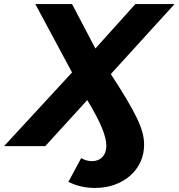

<svg xmlns="http://www.w3.org/2000/svg" viewBox="-65 -720 880 946"><path d="M290 -363 109 -700H290L405 -481L602 -700H795L481 -355Q528 -283 559.5 -230Q591 -177 610 -137Q629 -97 637 -66.5Q645 -36 645 -8Q645 39 627 78Q609 117 576.5 145.5Q544 174 500 190Q456 206 403 206Q332 206 272 176L335 59Q361 74 388 74Q420 74 439.5 53.5Q459 33 459 -2Q459 -37 437 -90.5Q415 -144 365 -227L158 0H-45Z"/></svg>

Font: Argentum Sans SemiBold
Style: Italic
Weight: 600
Italic angle: -11°
Designer: Julieta Ulanovsky (font), Cristiano Sobral (main changes and remaster)
Foundry: Julieta Ulanovsky (font), Cristiano Sobral (main changes and remaster)
Version: Version 2.007;June 15, 2022;FontCreator 14.0.0.2814 64-bit; 